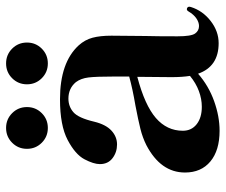

<svg xmlns="http://www.w3.org/2000/svg" viewBox="-74 -636 725 616"><g transform="rotate(-90 288.0 -328.5)"><path d="M574 -83 573 -78Q561 -40 528 -14.5Q495 11 457 11Q382 11 359 -55Q320 -21 271 -3.5Q222 14 176 14Q113 14 77.5 -15.5Q42 -45 42 -97Q42 -175 130 -221Q154 -233 182 -240Q210 -247 257 -256Q310 -265 350 -276V-321Q350 -382 347 -406.5Q344 -431 332 -447Q312 -471 279 -471Q254 -471 235.5 -455Q217 -439 205 -388Q196 -351 176.5 -333Q157 -315 132 -315Q107 -315 88 -329.5Q69 -344 69 -370Q69 -390 84.5 -419.5Q100 -449 146.5 -473.5Q193 -498 277 -498Q395 -498 450 -438Q468 -418 474.5 -393.5Q481 -369 481 -333L480 -223Q479 -190 479 -121Q479 -77 488 -64.5Q497 -52 512 -52Q524 -52 536.5 -60.5Q549 -69 559 -86Q562 -91 566 -91Q569 -91 571.5 -89Q574 -87 574 -83ZM352 -81Q348 -106 348 -140L349 -250Q258 -226 217 -190.5Q176 -155 176 -104Q176 -76 197 -59.5Q218 -43 253 -43Q278 -43 303.5 -52.5Q329 -62 352 -81ZM185 -671Q157 -671 137.5 -651.5Q118 -632 118 -604Q118 -576 137.5 -556.5Q157 -537 185 -537Q213 -537 232.5 -556.5Q252 -576 252 -604Q252 -632 232.5 -651.5Q213 -671 185 -671ZM392 -671Q364 -671 344.5 -651.5Q325 -632 325 -604Q325 -576 344.5 -556.5Q364 -537 392 -537Q420 -537 439.5 -556.5Q459 -576 459 -604Q459 -632 439.5 -651.5Q420 -671 392 -671Z"/></g></svg>

Font: Shippori Mincho ExtraBold
Style: Regular
Weight: 800
Designer: FONTDASU
Foundry: FONTDASU / Google Inc. / but / Adobe
Version: Version 3.110; ttfautohint (v1.8.3)